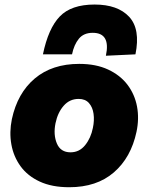

<svg xmlns="http://www.w3.org/2000/svg" viewBox="-20 -790 638 825"><path d="M277.5 14.5Q203 14.5 150.8 -9.8Q98.5 -34 68.2 -75.8Q38 -117.5 28.8 -169.8Q19.5 -222 31 -278Q55 -390 129.5 -452.8Q204 -515.5 320.5 -515.5Q392.5 -515.5 444.5 -491.2Q496.5 -467 527.8 -425.8Q559 -384.5 568.8 -332.2Q578.5 -280 566.5 -223.5Q543 -113 469.2 -49.2Q395.5 14.5 277.5 14.5ZM283 -135.5Q321 -135.5 345.8 -166.2Q370.5 -197 379 -240Q386 -272.5 382 -301Q378 -329.5 362.2 -347.2Q346.5 -365 318 -365Q279.5 -365 253.8 -335.8Q228 -306.5 218.5 -260.5Q208.5 -211 224.5 -173.2Q240.5 -135.5 283 -135.5ZM435 -550.5Q456 -649 378.5 -649Q339.5 -649 318.8 -623.5Q298 -598 289.5 -556.5H164.5Q187.5 -668 236.8 -719.2Q286 -770.5 386.5 -770.5Q486 -770.5 535 -717.8Q584 -665 562 -556.5Z"/></svg>

Font: Commissioner ExtraBold
Style: Italic
Weight: 800
Italic angle: -12°
Designer: Kostas Bartsokas
Foundry: Kostas Bartsokas
Version: Version 1.000; ttfautohint (v1.8.3)